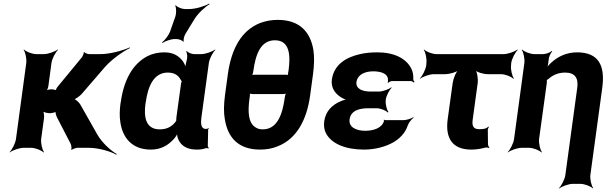

<svg xmlns="http://www.w3.org/2000/svg" viewBox="-20 -833 3421 1082"><path d="M301 -172 378 -23C382 -15 385 5 381 10L384 12C388 7 408 0 417 0H481C534 0 604 20 636 39L638 35C605 17 554 -30 529 -74L432 -245C426 -256 404 -276 394 -276L393 -272C403 -272 430 -292 440 -303L572 -456C610 -499 674 -544 712 -562L711 -566C673 -548 599 -528 546 -528H483C475 -528 457 -534 455 -540L452 -538C453 -532 445 -513 439 -507L307 -347C302 -342 292 -325 294 -320L297 -322C296 -327 277 -330 271 -330C261 -330 243 -326 237 -321L240 -318C246 -323 252 -341 253 -351L270 -478C273 -502 293 -539 307 -552L305 -554C290 -542 251 -528 227 -528H185C161 -528 126 -542 115 -554L113 -552C123 -539 131 -502 128 -478L70 -50C67 -26 48 11 34 24L35 26C50 14 89 0 113 0H155C179 0 214 14 225 26L228 24C218 11 209 -26 212 -50L228 -167C230 -180 227 -204 221 -211L217 -208C223 -201 247 -195 261 -195H262C271 -195 294 -200 298 -205L294 -207C290 -202 297 -180 301 -172Z M1139 -107 1141 -104 1138 -106C1111 -109 1111 -140 1115 -171L1157 -478C1160 -502 1180 -539 1194 -552L1192 -554C1177 -542 1138 -528 1114 -528H1074C1060 -528 1039 -537 1033 -545L1029 -542C1035 -535 1037 -510 1033 -497C1029 -482 1023 -458 1025 -446L1029 -447C1027 -457 1019 -475 1012 -486C990 -516 959 -538 906 -538C872 -538 841 -531 814 -518C728 -475 678 -382 661 -260L659 -250C654 -212 653 -177 658 -146C670 -59 722 10 830 10C887 10 927 -14 958 -48C969 -59 980 -77 982 -87H978C976 -77 980 -58 985 -47C1001 -11 1035 10 1088 10C1109 10 1124 8 1140 2C1144 1 1151 2 1154 4L1157 0C1154 -1 1150 -8 1151 -13L1153 -102C1152 -105 1156 -108 1157 -110L1154 -112C1153 -111 1150 -107 1148 -107ZM1000 -360 974 -171C973 -165 974 -159 973 -153C973 -153 972 -149 973 -149L974 -153C973 -153 971 -149 971 -149C950 -121 923 -104 880 -104C802 -104 789 -172 800 -250L802 -260C813 -341 844 -424 925 -424C964 -424 985 -408 998 -384C999 -382 1005 -373 1006 -374L1005 -378C1004 -377 1000 -363 1000 -360ZM969 -742 938 -654C930 -633 907 -604 893 -594L896 -591C910 -601 943 -613 965 -613H975C987 -613 1009 -605 1012 -598L1016 -600C1012 -607 1018 -631 1025 -642L1075 -724C1095 -757 1136 -795 1161 -809L1159 -813C1134 -798 1082 -782 1046 -782H1022C1005 -782 978 -793 971 -803L967 -801C974 -791 974 -759 969 -742Z M1728 -297 1744 -415C1751 -468 1752 -513 1746 -552C1729 -651 1671 -721 1545 -721C1510 -721 1476 -715 1445 -703C1340 -661 1284 -558 1264 -415L1248 -297C1241 -244 1240 -199 1247 -161C1263 -61 1320 10 1446 10C1482 10 1515 4 1546 -9C1650 -50 1709 -155 1728 -297ZM1586 -291 1584 -278C1572 -192 1544 -104 1461 -104C1446 -104 1433 -107 1422 -114C1378 -139 1376 -204 1386 -278L1388 -291C1389 -296 1389 -308 1386 -311L1382 -308C1385 -305 1397 -303 1403 -303H1576C1581 -303 1593 -305 1596 -308L1594 -311C1591 -308 1587 -296 1586 -291ZM1529 -606C1613 -606 1618 -522 1606 -435L1604 -424C1603 -418 1602 -408 1605 -405L1609 -408C1606 -411 1596 -412 1591 -412H1416C1410 -412 1400 -411 1397 -408L1399 -405C1402 -408 1405 -418 1406 -424L1408 -435C1420 -521 1446 -606 1529 -606Z M2038 -96C1991 -96 1944 -114 1950 -160C1957 -210 2004 -223 2057 -223H2103C2124 -223 2156 -210 2165 -199L2169 -202C2160 -213 2151 -247 2154 -269V-272C2157 -293 2174 -327 2187 -338L2185 -341C2172 -330 2136 -317 2115 -317H2069C2022 -317 1983 -332 1989 -373C1990 -380 1993 -387 1997 -394C2012 -419 2045 -431 2084 -431C2119 -431 2157 -422 2165 -395C2167 -389 2167 -372 2165 -367L2168 -366C2171 -370 2181 -376 2188 -376H2295C2302 -376 2309 -371 2312 -368L2316 -371C2313 -375 2308 -382 2309 -388C2310 -409 2307 -427 2299 -444C2271 -503 2202 -538 2107 -538C2072 -538 2039 -535 2009 -528C1933 -511 1862 -471 1850 -384C1844 -337 1870 -304 1903 -284C1913 -277 1931 -270 1941 -269V-273C1931 -274 1912 -268 1899 -262C1852 -242 1815 -207 1807 -149C1804 -124 1807 -101 1817 -82C1849 -21 1930 10 2032 10C2093 10 2152 -6 2195 -30C2230 -50 2263 -81 2278 -126C2283 -142 2300 -162 2311 -170L2310 -173C2299 -165 2271 -156 2254 -156H2148C2146 -156 2146 -158 2145 -159L2142 -157C2143 -156 2144 -153 2144 -151C2132 -111 2085 -96 2038 -96Z M2680 -105C2646 -105 2639 -125 2644 -160L2672 -365C2675 -389 2669 -429 2658 -441L2656 -439C2666 -426 2705 -415 2729 -415H2803C2827 -415 2862 -401 2873 -389L2876 -391C2866 -404 2857 -441 2860 -465L2861 -478C2864 -502 2884 -539 2898 -552L2896 -554C2881 -542 2842 -528 2818 -528H2440C2416 -528 2381 -542 2370 -554L2368 -552C2378 -539 2386 -502 2383 -478L2382 -465C2379 -441 2360 -404 2346 -391L2347 -389C2362 -401 2401 -415 2425 -415H2488C2512 -415 2553 -426 2567 -439L2565 -441C2550 -429 2534 -389 2531 -365L2503 -162C2488 -52 2531 10 2636 10C2667 10 2691 5 2714 -1C2721 -3 2732 -1 2736 1L2738 -2C2734 -5 2730 -14 2730 -21L2729 -104C2730 -109 2734 -115 2735 -117L2732 -120C2721 -107 2704 -105 2680 -105Z M3165 -424C3219 -424 3241 -394 3233 -338L3166 153C3163 177 3144 214 3130 227L3132 229C3147 217 3185 203 3209 203H3250C3274 203 3310 217 3321 229L3323 227C3313 214 3304 177 3307 153L3374 -338C3391 -463 3354 -538 3232 -538C3174 -538 3126 -515 3091 -484C3078 -473 3063 -456 3056 -445L3060 -443C3066 -454 3070 -474 3071 -489L3072 -496C3072 -510 3083 -535 3092 -543L3090 -546C3081 -537 3055 -528 3040 -528H2992C2968 -528 2933 -542 2922 -554L2920 -552C2930 -539 2938 -502 2935 -478L2877 -50C2874 -26 2855 11 2841 24L2842 26C2857 14 2896 0 2920 0H2961C2985 0 3020 14 3031 26L3034 24C3024 11 3015 -26 3018 -50L3061 -362C3062 -366 3063 -383 3060 -385L3057 -382C3059 -380 3071 -387 3073 -390C3096 -410 3126 -424 3165 -424Z"/></svg>

Font: Asimov
Style: EdgeIt
Weight: 500
Designer: Google
Version: Version 2.000980: 2014